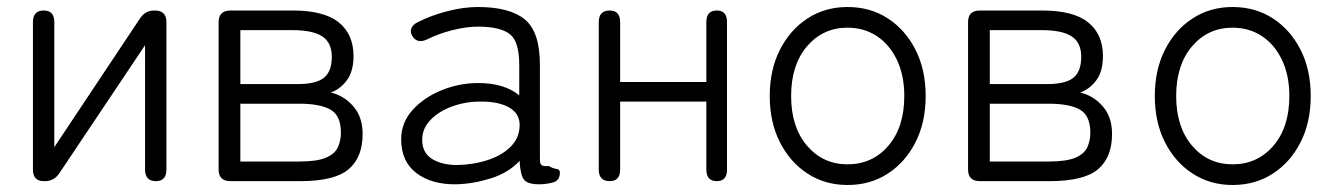

<svg xmlns="http://www.w3.org/2000/svg" viewBox="-20 -517 3808 548"><path d="M105 0Q74 0 74 -33V-454Q74 -487 105 -487Q135 -487 135 -454V-97L380 -465Q395 -487 420 -487H422Q455 -487 455 -454V-33Q455 0 425 0Q394 0 394 -33V-388L149 -22Q134 0 109 0Z M638 0Q604 0 604 -33V-454Q604 -487 638 -487H816Q905 -487 947 -453Q989 -419 989 -357Q989 -314 970.5 -288.5Q952 -263 924 -253Q962 -244 988.5 -213.5Q1015 -183 1015 -135Q1015 -68 975 -34Q935 0 837 0ZM666 -56H834Q885 -56 910.5 -67Q936 -78 944.5 -97Q953 -116 953 -138Q953 -187 923.5 -204Q894 -221 834 -221H666ZM666 -277H830Q882 -277 904.5 -295Q927 -313 927 -355Q927 -395 900 -413Q873 -431 814 -431H666Z M1282 9Q1212 10 1168.5 -23Q1125 -56 1125 -119Q1125 -167 1157.5 -203Q1190 -239 1240.5 -259.5Q1291 -280 1345 -280Q1419 -280 1462 -245V-332Q1462 -400 1434 -420.5Q1406 -441 1344 -441Q1311 -441 1271.5 -431Q1232 -421 1200 -405Q1171 -391 1157 -414Q1150 -425 1154 -436Q1158 -447 1173 -454Q1210 -473 1256.5 -485Q1303 -497 1344 -497Q1435 -497 1478 -461.5Q1521 -426 1521 -332V-62Q1521 -49 1526 -45.5Q1531 -42 1547 -43Q1558 -36 1568 -35Q1578 -34 1578 -24Q1578 1 1553 5Q1545 7 1536 8Q1527 9 1519 9Q1485 9 1475 -5Q1465 -19 1463 -58Q1432 -24 1381 -8Q1330 8 1282 9ZM1285 -46Q1333 -47 1374.5 -61Q1416 -75 1440.5 -101.5Q1465 -128 1463 -166Q1460 -197 1429 -212.5Q1398 -228 1349 -227Q1308 -227 1270 -213Q1232 -199 1208.5 -174.5Q1185 -150 1185 -118Q1185 -81 1213 -63.5Q1241 -46 1285 -46Z M1720 0Q1689 0 1689 -33V-454Q1689 -487 1720 -487Q1750 -487 1750 -454V-283H1996V-454Q1996 -487 2026 -487Q2055 -487 2055 -454V-33Q2055 0 2026 0Q1996 0 1996 -33V-227H1750V-33Q1750 0 1720 0Z M2399 11Q2335 11 2285 -21.5Q2235 -54 2206 -111Q2177 -168 2177 -243Q2177 -318 2206 -375Q2235 -432 2285 -464.5Q2335 -497 2399 -497Q2464 -497 2514 -464.5Q2564 -432 2593 -375Q2622 -318 2622 -243Q2622 -168 2593 -111Q2564 -54 2514 -21.5Q2464 11 2399 11ZM2399 -48Q2470 -48 2515.5 -101Q2561 -154 2561 -243Q2561 -302 2540 -346Q2519 -390 2482.5 -414Q2446 -438 2399 -438Q2329 -438 2283.5 -385Q2238 -332 2238 -243Q2238 -154 2283.5 -101Q2329 -48 2399 -48Z M2777 0Q2743 0 2743 -33V-454Q2743 -487 2777 -487H2955Q3044 -487 3086 -453Q3128 -419 3128 -357Q3128 -314 3109.5 -288.5Q3091 -263 3063 -253Q3101 -244 3127.5 -213.5Q3154 -183 3154 -135Q3154 -68 3114 -34Q3074 0 2976 0ZM2805 -56H2973Q3024 -56 3049.5 -67Q3075 -78 3083.5 -97Q3092 -116 3092 -138Q3092 -187 3062.5 -204Q3033 -221 2973 -221H2805ZM2805 -277H2969Q3021 -277 3043.5 -295Q3066 -313 3066 -355Q3066 -395 3039 -413Q3012 -431 2953 -431H2805Z M3498 11Q3434 11 3384 -21.5Q3334 -54 3305 -111Q3276 -168 3276 -243Q3276 -318 3305 -375Q3334 -432 3384 -464.5Q3434 -497 3498 -497Q3563 -497 3613 -464.5Q3663 -432 3692 -375Q3721 -318 3721 -243Q3721 -168 3692 -111Q3663 -54 3613 -21.5Q3563 11 3498 11ZM3498 -48Q3569 -48 3614.5 -101Q3660 -154 3660 -243Q3660 -302 3639 -346Q3618 -390 3581.5 -414Q3545 -438 3498 -438Q3428 -438 3382.5 -385Q3337 -332 3337 -243Q3337 -154 3382.5 -101Q3428 -48 3498 -48Z"/></svg>

Font: Shin Retro Maru Gothic Regular
Style: Regular
Weight: 400
Designer: Iose
Foundry: Typographish
Version: Version 1.002